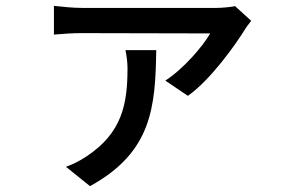

<svg xmlns="http://www.w3.org/2000/svg" viewBox="-20 -552 996 655"><path d="M408 -381C412 -361 415 -340 415 -319C415 -196 396 -99 276 -19C250 -2 228 9 205 17L287 83C499 -33 510 -188 513 -381ZM782 -531C769 -528 736 -525 719 -525H259C228 -525 193 -529 164 -532V-434C197 -437 228 -439 259 -439L697 -438C672 -394 606 -317 544 -277L621 -225C700 -281 784 -401 814 -449C819 -458 830 -472 837 -481Z"/></svg>

Font: Kinto Sans Med
Style: Regular
Weight: 500
Designer: Authors: Ryoko NISHIZUKA  (kana & ideographs); Paul D. Hunt (Latin, Greek & Cyrillic); Wenlong ZHANG  (bopomofo); Sandol
Foundry: Adobe Systems Incorporated, ookami Inc.
Version: Version 0.001